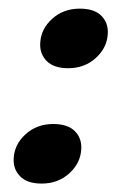

<svg xmlns="http://www.w3.org/2000/svg" viewBox="-20 -426 297 456"><path d="M79 10Q44.5 10 27.8 -7.2Q11 -24.5 12.5 -49.5Q14 -83 40.8 -107.2Q67.5 -131.5 106.5 -131.5Q141 -131.5 157.8 -114.5Q174.5 -97.5 173 -72Q171.5 -39 144.8 -14.5Q118 10 79 10ZM142 -264Q107.5 -264 90.8 -281.2Q74 -298.5 75.5 -323.5Q77 -357 103.8 -381.2Q130.5 -405.5 169.5 -405.5Q204 -405.5 220.8 -388.5Q237.5 -371.5 236 -346Q234.5 -313 207.8 -288.5Q181 -264 142 -264Z"/></svg>

Font: Fraunces 144pt S100 SemiBold
Style: Italic
Weight: 600
Italic angle: -16°
Version: Version 1.000; ttfautohint (v1.8.3)